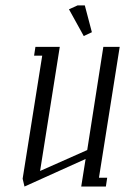

<svg xmlns="http://www.w3.org/2000/svg" viewBox="-20 -684 459 704"><path d="M63 -28.8 134.8 -480H105L109.9 -512.2H199.2L127 -57.1L299.8 -133.8L358.9 -512.2H418.9L342.8 -32.2H373L368.2 0H277.8L293.9 -101.1L69.8 0ZM232.9 -649.9 264.2 -664.1H291L316.9 -565.9L287.1 -551.8Z"/></svg>

Font: Gawaa
Style: Italic
Weight: 400
Designer: T. Christopher White
Version: Version 1.0